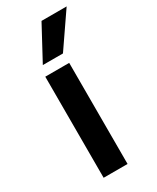

<svg xmlns="http://www.w3.org/2000/svg" viewBox="-188 -780 680 834"><g transform="rotate(-30 151.5 -362.5)"><path d="M187 -556H86L177 -725H303ZM190 0H70V-507H190Z"/></g></svg>

Font: Hind Jalandhar SemiBold
Style: Regular
Weight: 600
Designer: Namrata Goyal
Foundry: Indian Type Foundry
Version: Version 0.702;PS 1.0;hotconv 1.0.81;makeotf.lib2.5.63406